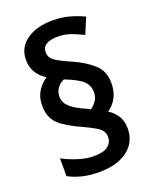

<svg xmlns="http://www.w3.org/2000/svg" viewBox="-143 -843 740 925"><g transform="rotate(-20 227.5 -381.0)"><path d="M54 -394Q54 -436 73 -466.5Q92 -497 121 -515Q56 -556 56 -627Q56 -690 107 -726.5Q158 -763 240 -763Q286 -763 323.5 -753Q361 -743 400 -725L366 -643Q334 -659 303.5 -670Q273 -681 238 -681Q158 -681 158 -629Q158 -602 183 -584.5Q208 -567 260 -545Q326 -516 365.5 -479.5Q405 -443 405 -384Q405 -339 388 -308Q371 -277 343 -259Q374 -238 389 -212Q404 -186 404 -151Q404 -80 350 -39.5Q296 1 205 1Q156 1 117.5 -8.5Q79 -18 48 -35V-126Q81 -108 124.5 -94Q168 -80 204 -80Q257 -80 279 -98Q301 -116 301 -143Q301 -161 293 -174Q285 -187 263 -200Q241 -213 198 -233Q125 -265 89.5 -299Q54 -333 54 -394ZM147 -405Q147 -375 172.5 -352Q198 -329 252 -306L269 -297Q286 -309 298.5 -327Q311 -345 311 -371Q311 -403 288 -426.5Q265 -450 196 -477Q175 -469 161 -450Q147 -431 147 -405Z"/></g></svg>

Font: Noto Sans Gujarati SemiCondensed SemiBold
Style: Regular
Weight: 600
Width: 4
Designer: Jelle Bosma - Monotype Design Team, Universal Thirst
Foundry: Monotype Imaging Inc.
Version: Version 2.106; ttfautohint (v1.8.4.7-5d5b)